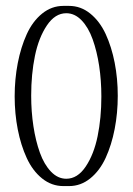

<svg xmlns="http://www.w3.org/2000/svg" viewBox="-20 -626 450 652"><path d="M205.1 -581.1Q167 -581.1 139.2 -539.6Q111.3 -498 98.6 -436Q85.9 -374 85.9 -301.3Q85.9 -247.1 93.5 -197.3Q101.1 -147.5 115.5 -107.4Q129.9 -67.4 153.1 -43.2Q176.3 -19 205.1 -19Q243.2 -19 271 -60.3Q298.8 -101.6 311.5 -163.6Q324.2 -225.6 324.2 -298.3Q324.2 -352.5 316.7 -402.3Q309.1 -452.1 294.7 -492.4Q280.3 -532.7 257.1 -556.9Q233.9 -581.1 205.1 -581.1ZM195.3 -606H214.4Q254.4 -606 286.6 -579.8Q318.8 -553.7 338.9 -510.3Q358.9 -466.8 369.4 -413.1Q379.9 -359.4 379.9 -300.8Q379.9 -242.2 369.4 -188Q358.9 -133.8 338.9 -90.1Q318.8 -46.4 286.6 -20.3Q254.4 5.9 214.4 5.9H195.3Q155.3 5.9 123 -20Q90.8 -45.9 70.8 -89.4Q50.8 -132.8 40.3 -186.5Q29.8 -240.2 29.8 -298.8Q29.8 -357.4 40.3 -411.6Q50.8 -465.8 70.8 -509.8Q90.8 -553.7 123 -579.8Q155.3 -606 195.3 -606Z"/></svg>

Font: Reswysokr
Style: Regular
Weight: 500
Version: Version 0.984